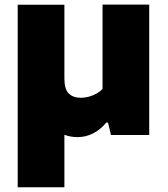

<svg xmlns="http://www.w3.org/2000/svg" viewBox="-20 -568 706 808"><path d="M306.5 9Q260 9 224.5 -14.8Q189 -38.5 169 -90Q149 -141.5 149 -225V-334.5H251V-237.5Q251 -191.5 269.8 -174Q288.5 -156.5 320 -156.5Q336.5 -156.5 353.5 -161Q370.5 -165.5 385.5 -173.8Q400.5 -182 411.5 -193.5V-548.5H608V0H447L434.5 -52H427Q403 -22.5 372 -6.8Q341 9 306.5 9ZM54.5 220V-548H251V220Z"/></svg>

Font: Encode Sans SC SemiExpanded ExtraBold
Style: Regular
Weight: 800
Width: 6
Designer: Multiple Designers
Foundry: Impallari Type
Version: Version 3.002